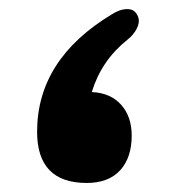

<svg xmlns="http://www.w3.org/2000/svg" viewBox="-20 -402 386 427"><path d="M172.9 4.9Q62.5 4.9 62.5 -108.9Q62.5 -270.5 229.5 -370.6Q245.1 -380.4 258.8 -381.6Q272.5 -382.8 279.3 -376.5Q286.1 -370.1 288.3 -360.6Q290.5 -351.1 283.9 -337.9Q277.3 -324.7 263.2 -313.5Q205.6 -267.6 184.1 -197.3Q226.1 -195.3 249.5 -168.9Q272.9 -142.6 272.9 -100.6Q272.9 -51.3 247.1 -23.2Q221.2 4.9 172.9 4.9Z"/></svg>

Font: Sahel Black FD-WOL
Style: Black-FD-WOL
Weight: 900
Foundry: Saber Rastikerdar (saber.rastikerdar@gmail.com)
Version: Version 2.0.2